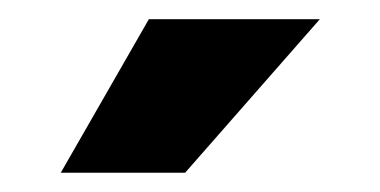

<svg xmlns="http://www.w3.org/2000/svg" viewBox="-20 -764 394 199"><path d="M43 -585 134.3 -744.1H311.5L171.9 -585Z"/></svg>

Font: Inter 28pt Black
Style: Regular
Weight: 900
Designer: Rasmus Andersson
Foundry: rsms
Version: Version 4.001;git-66647c0bb